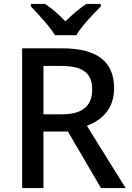

<svg xmlns="http://www.w3.org/2000/svg" viewBox="-20 -961 672 981"><path d="M261 -781H370C395 -826 457 -890 495 -928V-941H421C386 -918 350 -887 314 -852C281 -887 245 -918 210 -941H138V-928C174 -890 234 -826 261 -781ZM297 -714H93V0H202V-289H327L496 0H622L424 -318C496 -346 563 -400 563 -510C563 -646 477 -714 297 -714ZM292 -624C401 -624 451 -589 451 -505C451 -419 402 -377 296 -377H202V-624Z"/></svg>

Font: Noto Sans Lao UI Med
Style: Regular
Weight: 500
Designer: Monotype Design Team
Foundry: Monotype Imaging Inc.
Version: Version 2.000